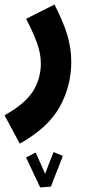

<svg xmlns="http://www.w3.org/2000/svg" viewBox="-61 -403 412 846"><path d="M26 230 -41 105Q49 55 84 -0.5Q119 -56 119 -123Q119 -168 101 -216.5Q83 -265 54 -320L179 -383Q219 -305 236 -247.5Q253 -190 253 -131Q253 -24 202 68Q151 160 26 230ZM116 423Q109 408 97.5 383.5Q86 359 74 333.5Q62 308 54 291L96 269Q102 282 114.5 310Q127 338 138 363Q145 343 153 323Q161 303 167 287.5Q173 272 175 267L216 284Q213 291 206.5 308.5Q200 326 191.5 347Q183 368 175.5 387.5Q168 407 164 418V419Z"/></svg>

Font: Noto Sans Arabic ExtCond
Style: Bold
Weight: 700
Width: 2
Designer: Monotype Design Team, Nadine Chahine, Nizar Qandah and Khaled Hosny
Foundry: Monotype Imaging Inc.
Version: Version 2.012; ttfautohint (v1.8.4.7-5d5b)